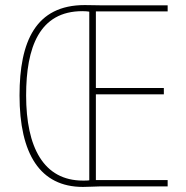

<svg xmlns="http://www.w3.org/2000/svg" viewBox="-20 -735 733 757"><path d="M314 -715C121 -715 57 -572 57 -359C57 -128 138 2 307 2C333 2 354 0 372 0H641V-25H358V-363H626V-388H358V-690H641V-714H379C356 -714 343 -715 314 -715ZM305 -691C317 -691 326 -690 332 -689V-24C325 -23 319 -23 307 -23C152 -23 83 -154 83 -359C83 -548 135 -691 305 -691Z"/></svg>

Font: Noto Sans Lao UI Cond Thin
Style: Regular
Weight: 100
Width: 3
Designer: Monotype Design Team
Foundry: Monotype Imaging Inc.
Version: Version 2.000